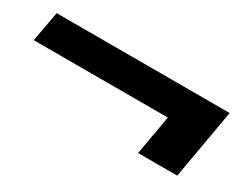

<svg xmlns="http://www.w3.org/2000/svg" viewBox="-46 -604 712 573"><g transform="rotate(30 310.5 -318.0)"><path d="M444 -198 468 -334H6L25 -438H621L579 -198Z"/></g></svg>

Font: DM Sans 16pt
Style: Bold Italic
Weight: 700
Italic angle: -10°
Version: Version 4.004;gftools[0.9.30]